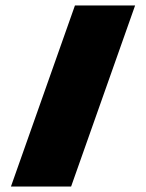

<svg xmlns="http://www.w3.org/2000/svg" viewBox="-20 -682 534 702"><path d="M20 0 254 -662H474L240 0Z"/></svg>

Font: Kanit ExtraBold
Style: Regular
Weight: 800
Designer: Katatrad Team
Foundry: CadsonDemak
Version: Version 2.000; ttfautohint (v1.8.3)